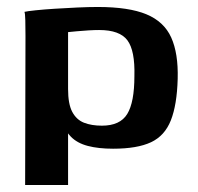

<svg xmlns="http://www.w3.org/2000/svg" viewBox="-20 -423 566 550"><path d="M52 107 53 -320Q53 -345 52.5 -365Q52 -385 50 -389Q58 -391 82 -393.5Q106 -396 137.5 -398Q169 -400 201.5 -401.5Q234 -403 260 -403Q349 -403 399.5 -382Q450 -361 470.5 -315.5Q491 -270 489 -197Q487 -123 469.5 -78.5Q452 -34 412.5 -15.5Q373 3 304 3Q262 3 231.5 -5Q201 -13 183 -31.5Q165 -50 157 -79L175 -89V107ZM272 -63Q324 -63 344.5 -96.5Q365 -130 365 -205Q367 -278 345 -307.5Q323 -337 264 -337Q251 -337 234 -336Q217 -335 201 -333.5Q185 -332 175 -331V-168Q175 -125 187 -102.5Q199 -80 220.5 -71.5Q242 -63 272 -63Z"/></svg>

Font: Genos Thin SemiBold
Style: Regular
Weight: 600
Version: Version 1.010